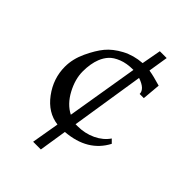

<svg xmlns="http://www.w3.org/2000/svg" viewBox="-216 -809 915 915"><g transform="rotate(45 241.0 -352.0)"><path d="M236 14H184L208 -126Q136 -135 87 -201Q38 -267 38 -346Q38 -398 62.5 -450.5Q87 -503 113.5 -535Q140 -567 185.5 -591.5Q231 -616 288 -620L306 -718H352L336 -618Q368 -613 418 -598L410 -506H382Q382 -539 326 -558L268 -188H280Q331 -188 373 -208Q415 -228 438 -262L456 -244Q400 -137 258 -126ZM220 -204 280 -566H278Q235 -566 203.5 -553.5Q172 -541 155.5 -523Q139 -505 129 -480Q114 -442 114 -390Q114 -338 143.5 -283Q173 -228 220 -204Z"/></g></svg>

Font: Montaga
Style: Regular
Weight: 400
Designer: Alejandra Rodriguez
Foundry: Alejandra Rodriguez
Version: Version 1.001